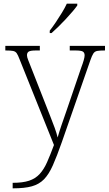

<svg xmlns="http://www.w3.org/2000/svg" viewBox="-20 -786 592 1046"><path d="M49 210Q104 210 138.5 198.5Q173 187 196 162Q219 137 236.5 97.5Q254 58 274 4L87 -462Q78 -486 71 -496Q64 -506 51 -508.5Q38 -511 12 -511H9V-536H197V-511H176Q146 -511 136.5 -505Q127 -499 127 -485Q127 -475 133.5 -459Q140 -443 154 -407L229 -216Q240 -187 253.5 -153.5Q267 -120 278 -89.5Q289 -59 294 -37Q303 -69 314.5 -102.5Q326 -136 341 -179L423 -419Q431 -440 436 -457.5Q441 -475 441 -484Q441 -499 431.5 -505Q422 -511 391 -511H360V-536H552V-511H549Q523 -511 509.5 -508.5Q496 -506 488.5 -494.5Q481 -483 472 -457L317 -12Q290 65 268 114.5Q246 164 219.5 191Q193 218 153.5 229Q114 240 52 240H49ZM251 -619Q266 -638 283.5 -664Q301 -690 317.5 -717Q334 -744 344 -766H401V-756Q392 -743 375 -723Q358 -703 337.5 -681Q317 -659 297 -639.5Q277 -620 261 -606H251Z"/></svg>

Font: Noto Serif Bengali ExtraLight
Style: Regular
Weight: 250
Version: Version 2.003